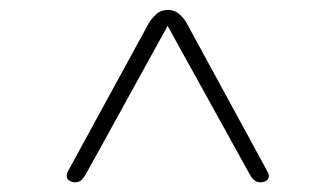

<svg xmlns="http://www.w3.org/2000/svg" viewBox="-20 -646 659 386"><path d="M317 -626H317.5Q332 -626 341.8 -616.5Q351.5 -607 355 -600L517.5 -301.5Q520.5 -296.5 520.5 -292.5Q520.5 -286.5 515.8 -283Q511 -279.5 504 -279.5Q498 -279.5 493.8 -282Q489.5 -284.5 486.8 -288.2Q484 -292 481.5 -296.5L317 -594L153 -296.5Q149.5 -290 144.5 -284.8Q139.5 -279.5 131 -279.5Q124.5 -279.5 119.2 -283Q114 -286.5 114 -293Q114 -297 116.5 -301.5L279.5 -600Q283.5 -607 293.2 -616.5Q303 -626 317 -626Z"/></svg>

Font: Sono ExtraLight
Style: Regular
Weight: 200
Designer: Tyler Finck
Foundry: Tyler Finck
Version: Version 2.112